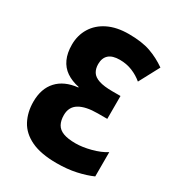

<svg xmlns="http://www.w3.org/2000/svg" viewBox="-176 -833 875 952"><g transform="rotate(30 261.5 -357.0)"><path d="M283 -724Q358 -724 407.5 -706.5Q457 -689 501 -658L439 -542Q413 -564 380 -577.5Q347 -591 308 -591Q266 -591 245.5 -572.5Q225 -554 225 -519Q225 -493 236.5 -474.5Q248 -456 276.5 -446.5Q305 -437 354 -437H400V-306H346Q277 -306 240.5 -284Q204 -262 204 -215Q204 -184 215.5 -163Q227 -142 253.5 -132Q280 -122 324 -122Q363 -122 410.5 -134.5Q458 -147 491 -168V-29Q453 -12 402.5 -1Q352 10 291 10Q201 10 145.5 -16.5Q90 -43 65 -90Q40 -137 40 -197Q40 -272 81 -316.5Q122 -361 198 -369V-372Q155 -381 125 -401.5Q95 -422 79.5 -456Q64 -490 64 -537Q64 -591 90 -633.5Q116 -676 165 -700Q214 -724 283 -724Z"/></g></svg>

Font: Noto Sans Display Condensed ExtraBold
Style: Regular
Weight: 800
Width: 3
Designer: Monotype Design Team
Foundry: Monotype Imaging Inc.
Version: Version 2.003